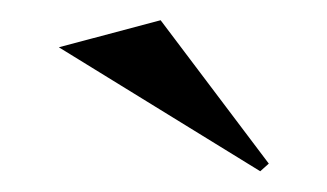

<svg xmlns="http://www.w3.org/2000/svg" viewBox="-20 -748 317 186"><path d="M232.1 -582.1 37 -702.2 135.6 -728.4 240.4 -589.5Z"/></svg>

Font: Kalnia Thin
Style: Regular
Weight: 100
Version: Version 1.105